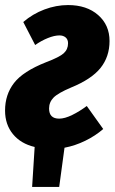

<svg xmlns="http://www.w3.org/2000/svg" viewBox="-28 -571 453 759"><path d="M380 -61Q349 -34 309 -14.5Q269 5 227 13L206 168H99L109 10Q54 -3 23 -41Q-8 -79 -8 -134Q-8 -197 27.5 -243Q63 -289 154 -325Q207 -345 224 -360.5Q241 -376 241 -400Q241 -415 231.5 -423Q222 -431 207 -431Q187 -431 161 -420.5Q135 -410 111 -393L64 -484Q101 -516 147.5 -533.5Q194 -551 241 -551Q315 -551 360 -511.5Q405 -472 405 -409Q405 -347 369.5 -302.5Q334 -258 253 -225Q201 -203 183.5 -185Q166 -167 166 -142Q166 -102 206 -102Q228 -102 257.5 -116.5Q287 -131 315 -152Z"/></svg>

Font: Fira Sans Extra Condensed ExtraBold
Style: Italic
Weight: 800
Width: 3
Italic angle: -8°
Designer: Carrois Corporate & Edenspiekermann AG
Foundry: Carrois Corporate GbR & Edenspiekermann AG
Version: Version 4.203